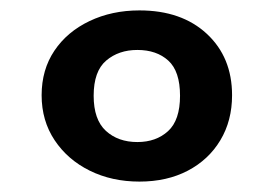

<svg xmlns="http://www.w3.org/2000/svg" viewBox="-20 -739 523 369"><path d="M60 -556Q60 -605 84.5 -641.5Q109 -678 152 -698.5Q195 -719 248 -719Q329 -719 377.5 -674Q426 -629 426 -556Q426 -507 403.5 -469.5Q381 -432 341 -411Q301 -390 248 -390Q195 -390 152.5 -411Q110 -432 85 -469.5Q60 -507 60 -556ZM244 -466Q280 -466 303 -487Q326 -508 326 -555Q326 -602 303.5 -622.5Q281 -643 244 -643Q208 -643 184 -622.5Q160 -602 160 -555Q160 -509 183.5 -487.5Q207 -466 244 -466Z"/></svg>

Font: Moderustic
Style: Bold
Weight: 700
Designer: Tural Alisoy
Foundry: TAFT Foundry
Version: Version 2.120